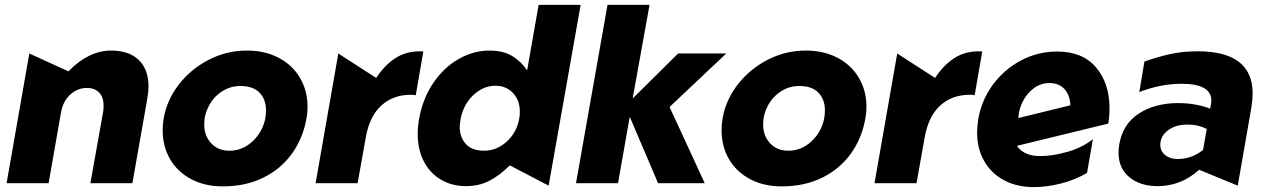

<svg xmlns="http://www.w3.org/2000/svg" viewBox="-20 -750 5192 786"><path d="M588 -396Q588 -466 548 -504.5Q508 -543 435 -543Q343 -543 260 -458L100 -531L7 0H179L230 -291Q239 -338 269 -364Q299 -390 336 -390Q367 -390 385.5 -371.5Q404 -353 404 -317Q404 -300 402 -291L350 0H522L583 -346Q588 -376 588 -396Z M1235 -267Q1239 -288 1239 -313Q1239 -378 1208.5 -430.5Q1178 -483 1121.5 -513Q1065 -543 991 -543Q908 -543 835 -505.5Q762 -468 712.5 -404.5Q663 -341 650 -265Q646 -242 646 -216Q646 -151 676 -99Q706 -47 762 -17Q818 13 892 13Q985 13 1057.5 -22.5Q1130 -58 1175.5 -121.5Q1221 -185 1235 -267ZM1069 -298Q1069 -282 1066 -265Q1055 -210 1014 -171.5Q973 -133 919 -133Q873 -133 844.5 -163.5Q816 -194 816 -241Q816 -281 835.5 -317.5Q855 -354 889 -376Q923 -398 964 -398Q1016 -398 1042.5 -370.5Q1069 -343 1069 -298Z M1699 -540Q1642 -540 1598.5 -512Q1555 -484 1520 -431L1365 -531L1272 0H1444L1477 -185Q1492 -273 1540.5 -317.5Q1589 -362 1662 -362Q1674 -362 1682 -360L1713 -539Q1709 -540 1699 -540Z M2357 -730H2185L2138 -462Q2112 -500 2075.5 -521.5Q2039 -543 1983 -543Q1919 -543 1858.5 -509Q1798 -475 1754.5 -411.5Q1711 -348 1696 -265Q1690 -232 1690 -202Q1690 -137 1715.5 -88.5Q1741 -40 1786 -14Q1831 12 1887 12Q1942 12 1984.5 -10.5Q2027 -33 2067 -73L2226 10ZM1862 -231Q1862 -241 1866 -265Q1878 -324 1918.5 -361.5Q1959 -399 2008 -399Q2052 -399 2080 -369.5Q2108 -340 2108 -293Q2108 -276 2106 -267Q2096 -208 2054.5 -170.5Q2013 -133 1962 -133Q1912 -133 1887 -160.5Q1862 -188 1862 -231Z M2639 -730H2467L2338 0H2510L2558 -272L2674 0H2865L2721 -312L2953 -531H2756L2570 -347Z M3523 -267Q3527 -288 3527 -313Q3527 -378 3496.5 -430.5Q3466 -483 3409.5 -513Q3353 -543 3279 -543Q3196 -543 3123 -505.5Q3050 -468 3000.5 -404.5Q2951 -341 2938 -265Q2934 -242 2934 -216Q2934 -151 2964 -99Q2994 -47 3050 -17Q3106 13 3180 13Q3273 13 3345.5 -22.5Q3418 -58 3463.5 -121.5Q3509 -185 3523 -267ZM3357 -298Q3357 -282 3354 -265Q3343 -210 3302 -171.5Q3261 -133 3207 -133Q3161 -133 3132.5 -163.5Q3104 -194 3104 -241Q3104 -281 3123.5 -317.5Q3143 -354 3177 -376Q3211 -398 3252 -398Q3304 -398 3330.5 -370.5Q3357 -343 3357 -298Z M3987 -540Q3930 -540 3886.5 -512Q3843 -484 3808 -431L3653 -531L3560 0H3732L3765 -185Q3780 -273 3828.5 -317.5Q3877 -362 3950 -362Q3962 -362 3970 -360L4001 -539Q3997 -540 3987 -540Z M4238 -111Q4172 -111 4143 -153L4517 -244Q4522 -272 4522 -308Q4522 -409 4467 -474Q4412 -539 4308 -539Q4229 -539 4160.5 -503Q4092 -467 4045.5 -404.5Q3999 -342 3985 -264Q3980 -232 3980 -208Q3980 -142 4008.5 -91.5Q4037 -41 4089.5 -12.5Q4142 16 4213 16Q4264 16 4322 1.5Q4380 -13 4430 -42L4454 -180Q4409 -145 4348.5 -128Q4288 -111 4238 -111ZM4276 -410Q4315 -410 4337.5 -385.5Q4360 -361 4362 -319L4150 -267L4149 -270Q4151 -303 4167.5 -335.5Q4184 -368 4212.5 -389Q4241 -410 4276 -410Z M4801 -99Q4770 -99 4750 -115Q4730 -131 4730 -157Q4730 -193 4761.5 -216.5Q4793 -240 4840 -240Q4886 -240 4920 -222L4905 -136Q4858 -99 4801 -99ZM5108 -367Q5108 -540 4883 -540Q4823 -540 4772 -529Q4721 -518 4665 -498L4644 -373Q4731 -407 4817 -407Q4939 -407 4939 -338Q4939 -328 4936 -316L4934 -305Q4910 -315 4875.5 -321.5Q4841 -328 4803 -328Q4708 -328 4642 -285Q4576 -242 4562 -159Q4559 -141 4559 -125Q4559 -61 4603.5 -24.5Q4648 12 4719 12Q4815 12 4889 -55L5047 10L5103 -311Q5108 -344 5108 -367Z"/></svg>

Font: Geom ExtraBold
Style: Bold Italic
Weight: 800
Italic angle: -10°
Version: Version 1.102